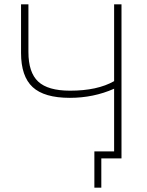

<svg xmlns="http://www.w3.org/2000/svg" viewBox="-20 -730 676 885"><path d="M506 -710H540V0H447V135H415V-32H506V-321Q411 -279 302 -279Q184 -279 130.5 -328.5Q77 -378 77 -486V-710H111V-490Q111 -396 156 -354Q201 -312 303 -312Q429 -312 506 -356Z"/></svg>

Font: Raleway-v4020 ExtraLight
Style: Regular
Weight: 275
Designer: Matt McInerney, Pablo Impallari, Rodrigo Fuenzalida
Foundry: Matt McInerney, Pablo Impallari, Rodrigo Fuenzalida
Version: Version 4.020;PS 004.020;hotconv 1.0.88;makeotf.lib2.5.64775